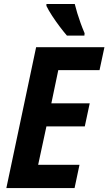

<svg xmlns="http://www.w3.org/2000/svg" viewBox="-20 -953 549 973"><path d="M12.2 0 163.1 -713.9H509.3L484.4 -597.7H275.4L240.2 -429.2H434.6L409.7 -312.5H215.3L173.3 -117.7H382.8L357.9 0ZM319.3 -772.5Q303.2 -791 282.7 -818.1Q262.2 -845.2 243.9 -873.3Q225.6 -901.4 215.3 -922.9V-932.6H358.9Q364.3 -910.6 371.6 -886.5Q378.9 -862.3 388.2 -836.7Q397.5 -811 408.7 -784.7L407.7 -772.5Z"/></svg>

Font: Open Sans SemiCondensed
Style: Bold Italic
Weight: 700
Width: 4
Italic angle: -12°
Designer: Monotype Design Team
Foundry: Monotype Imaging Inc.
Version: Version 3.003